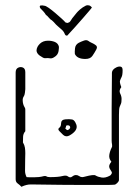

<svg xmlns="http://www.w3.org/2000/svg" viewBox="-20 -709 530 736"><path d="M62 7Q56 0 48 -5.5Q40 -11 40 -22V-431Q40 -445 49.5 -449.5Q59 -454 68 -450Q77 -446 77 -432V-367Q77 -363 75.5 -353.5Q74 -344 72 -341Q67 -334 67 -325.5Q67 -317 69 -310Q71 -303 74.5 -297.5Q78 -292 77 -284V-206Q69 -197 68.5 -185Q68 -173 68 -163Q74 -153 75.5 -143Q77 -133 77 -122Q77 -116 76.5 -100Q76 -84 76 -54Q76 -42 82 -30Q92 -29 112.5 -29.5Q133 -30 140 -32Q154 -36 158 -33Q162 -30 172 -30Q203 -30 218.5 -34Q234 -38 240 -33Q249 -26 256.5 -32Q264 -38 271 -38Q278 -38 283.5 -34Q289 -30 295 -30Q299 -30 310 -33Q321 -36 332 -37.5Q343 -39 347 -36Q355 -31 369.5 -28.5Q384 -26 402 -36Q406 -39 408 -43.5Q410 -48 407 -52Q399 -63 398.5 -70.5Q398 -78 407 -89Q397 -101 399 -115Q401 -129 408 -143Q411 -148 409.5 -155.5Q408 -163 408 -170Q408 -229 408 -295Q408 -361 409 -420Q409 -425 409 -430Q409 -435 413 -441Q418 -447 426.5 -451Q435 -455 442.5 -453.5Q450 -452 450 -440Q450 -421 446 -413.5Q442 -406 440 -399.5Q438 -393 445 -375Q435 -362 440.5 -351Q446 -340 446 -330Q446 -316 443.5 -311Q441 -306 438.5 -299Q436 -292 436 -268Q436 -261 436 -234.5Q436 -208 436 -173Q436 -138 436 -103.5Q436 -69 436 -45Q436 -21 436 -19Q436 -14 429.5 -7.5Q423 -1 418 -1Q410 0 377.5 0Q345 0 301 0Q257 0 213 -0.5Q169 -1 137 -1.5Q105 -2 98 -2Q90 -2 81.5 0Q73 2 62 7ZM222 -192 208 -206Q200 -214 207 -219Q214 -224 214 -235Q214 -250 230 -251.5Q246 -253 256 -251Q263 -250 268.5 -240.5Q274 -231 274 -223Q274 -215 268 -207Q261 -198 247 -190Q233 -182 222 -192ZM235 -212Q238 -209 242 -211.5Q246 -214 247 -216Q249 -217 249 -220Q249 -226 244 -228Q241 -229 237 -228.5Q233 -228 233 -224Q233 -220 231 -219Q229 -218 231 -216ZM307 -483Q276 -483 267 -502Q266 -509 267.5 -523.5Q269 -538 282 -545Q292 -550 302 -553.5Q312 -557 319 -552Q324 -548 331 -545Q338 -542 344 -538Q356 -531 349 -519Q342 -506 334 -494.5Q326 -483 307 -483ZM155 -486Q149 -485 144 -488.5Q139 -492 132 -496Q120 -505 120 -516Q121 -530 133 -541.5Q145 -553 164 -553Q178 -553 189.5 -548.5Q201 -544 205 -533Q207 -528 204.5 -513Q202 -498 188 -490Q179 -484 171.5 -485.5Q164 -487 155 -486ZM310 -688Q317 -690 322 -688Q324 -688 327 -685.5Q330 -683 332 -681Q333 -680 323 -668.5Q313 -657 298 -639.5Q283 -622 267.5 -605Q252 -588 241 -576Q239 -572 235 -572.5Q231 -573 229 -577Q225 -588 217 -595Q209 -602 201 -609Q194 -615 190.5 -619.5Q187 -624 179 -631Q173 -634 167 -641.5Q161 -649 156 -652Q152 -659 146 -665.5Q140 -672 134 -678Q130 -687 136 -688Q142 -689 150 -687Q155 -687 166.5 -679Q178 -671 191.5 -659.5Q205 -648 216 -638Q227 -628 231 -623Q236 -621 238 -621Q240 -621 246 -624Q248 -625 251.5 -630.5Q255 -636 257 -639Q259 -641 265.5 -649.5Q272 -658 274 -660Q277 -664 286.5 -672.5Q296 -681 310 -688Z"/></svg>

Font: Sankofa Display
Style: Regular
Weight: 400
Designer: Batsirai Madzonga
Foundry: Batsirai Madzonga
Version: Version 1.000; ttfautohint (v1.8.4.7-5d5b)